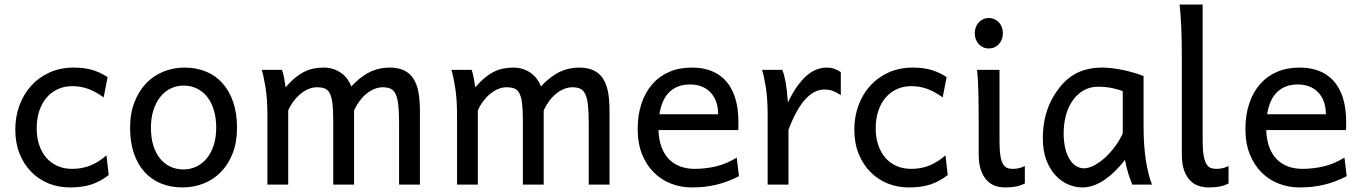

<svg xmlns="http://www.w3.org/2000/svg" viewBox="-20 -801 5912 833"><path d="M300.3 -507.8Q349.1 -507.8 384.5 -496.3Q419.9 -484.9 446.8 -466.3L429.7 -378.4Q396.5 -402.8 363.8 -415Q331.1 -427.2 293 -427.2Q260.3 -427.2 232.2 -414.8Q204.1 -402.3 183.3 -378.9Q162.6 -355.5 150.9 -321.3Q139.2 -287.1 139.2 -244.1Q139.2 -204.6 149.9 -172.4Q160.6 -140.1 180.7 -116.9Q200.7 -93.8 229 -81.1Q257.3 -68.4 293 -68.4Q337.4 -68.4 373.5 -83.5Q409.7 -98.6 441.9 -127L451.7 -41.5Q433.1 -27.3 414.8 -17.3Q396.5 -7.3 376.5 -0.7Q356.4 5.9 333.5 9Q310.5 12.2 283.2 12.2Q233.9 12.2 190.9 -5.1Q147.9 -22.5 115.7 -55.2Q83.5 -87.9 64.9 -134.3Q46.4 -180.7 46.4 -239.3Q46.4 -294.4 64.2 -343.3Q82 -392.1 115 -428.7Q147.9 -465.3 195.1 -486.6Q242.2 -507.8 300.3 -507.8Z M544.4 -246.6Q544.4 -309.6 563.5 -358.2Q582.5 -406.7 614.7 -440.2Q647 -473.6 689.9 -490.7Q732.9 -507.8 781.2 -507.8Q831.5 -507.8 873.3 -490.7Q915 -473.6 945.1 -440.2Q975.1 -406.7 991.7 -358.2Q1008.3 -309.6 1008.3 -246.6Q1008.3 -183.6 989.3 -135.3Q970.2 -86.9 938 -54.2Q905.8 -21.5 862.8 -4.6Q819.8 12.2 771.5 12.2Q721.2 12.2 679.4 -4.6Q637.7 -21.5 607.7 -54.2Q577.6 -86.9 561 -135.3Q544.4 -183.6 544.4 -246.6ZM634.8 -246.6Q634.8 -204.1 645 -170.4Q655.3 -136.7 674.1 -113.5Q692.9 -90.3 718.8 -78.1Q744.6 -65.9 776.4 -65.9Q805.7 -65.9 831.5 -78.1Q857.4 -90.3 876.7 -113.5Q896 -136.7 907 -170.4Q918 -204.1 918 -246.6Q918 -289.6 907.7 -323.5Q897.5 -357.4 878.7 -381.1Q859.9 -404.8 833.7 -417.2Q807.6 -429.7 776.4 -429.7Q746.6 -429.7 720.7 -417.2Q694.8 -404.8 675.8 -381.1Q656.7 -357.4 645.8 -323.5Q634.8 -289.6 634.8 -246.6Z M1516.1 0H1425.8V-278.3Q1425.8 -323.7 1422.4 -351.8Q1418.9 -379.9 1410.9 -395.8Q1402.8 -411.6 1389.2 -417Q1375.5 -422.4 1355 -422.4Q1336.9 -422.4 1318.8 -415Q1300.8 -407.7 1284.4 -394.3Q1268.1 -380.9 1254.2 -362.5Q1240.2 -344.2 1230.5 -322.3V0H1140.1V-300.3Q1140.1 -372.6 1131.8 -422.6Q1123.5 -472.7 1115.7 -498H1203.6Q1209 -482.4 1212.9 -461.2Q1216.8 -439.9 1219.2 -422.4Q1241.7 -448.2 1262.2 -464.8Q1282.7 -481.4 1303 -491Q1323.2 -500.5 1343.3 -504.2Q1363.3 -507.8 1384.3 -507.8Q1408.2 -507.8 1427.7 -501Q1447.3 -494.1 1462.2 -482.9Q1477.1 -471.7 1487.8 -456.8Q1498.5 -441.9 1504.4 -425.8Q1527.3 -450.7 1548.8 -466.6Q1570.3 -482.4 1590.8 -491.5Q1611.3 -500.5 1631.1 -504.2Q1650.9 -507.8 1669.9 -507.8Q1707 -507.8 1732.4 -495.8Q1757.8 -483.9 1773.2 -460.4Q1788.6 -437 1795.2 -402.3Q1801.8 -367.7 1801.8 -322.3V0H1711.4V-268.6Q1711.4 -315.9 1708 -345.7Q1704.6 -375.5 1696.5 -392.6Q1688.5 -409.7 1674.8 -416Q1661.1 -422.4 1640.6 -422.4Q1622.6 -422.4 1605 -415.3Q1587.4 -408.2 1571 -395.3Q1554.7 -382.3 1540.8 -363.8Q1526.9 -345.2 1516.1 -322.3Z M2338.9 0H2248.5V-278.3Q2248.5 -323.7 2245.1 -351.8Q2241.7 -379.9 2233.6 -395.8Q2225.6 -411.6 2211.9 -417Q2198.2 -422.4 2177.7 -422.4Q2159.7 -422.4 2141.6 -415Q2123.5 -407.7 2107.2 -394.3Q2090.8 -380.9 2076.9 -362.5Q2063 -344.2 2053.2 -322.3V0H1962.9V-300.3Q1962.9 -372.6 1954.6 -422.6Q1946.3 -472.7 1938.5 -498H2026.4Q2031.7 -482.4 2035.6 -461.2Q2039.6 -439.9 2042 -422.4Q2064.5 -448.2 2085 -464.8Q2105.5 -481.4 2125.7 -491Q2146 -500.5 2166 -504.2Q2186 -507.8 2207 -507.8Q2231 -507.8 2250.5 -501Q2270 -494.1 2284.9 -482.9Q2299.8 -471.7 2310.5 -456.8Q2321.3 -441.9 2327.1 -425.8Q2350.1 -450.7 2371.6 -466.6Q2393.1 -482.4 2413.6 -491.5Q2434.1 -500.5 2453.9 -504.2Q2473.6 -507.8 2492.7 -507.8Q2529.8 -507.8 2555.2 -495.8Q2580.6 -483.9 2595.9 -460.4Q2611.3 -437 2617.9 -402.3Q2624.5 -367.7 2624.5 -322.3V0H2534.2V-268.6Q2534.2 -315.9 2530.8 -345.7Q2527.3 -375.5 2519.3 -392.6Q2511.2 -409.7 2497.6 -416Q2483.9 -422.4 2463.4 -422.4Q2445.3 -422.4 2427.7 -415.3Q2410.2 -408.2 2393.8 -395.3Q2377.4 -382.3 2363.5 -363.8Q2349.6 -345.2 2338.9 -322.3Z M2981 -507.8Q3021 -507.8 3051.8 -498.3Q3082.5 -488.8 3105 -471.9Q3127.4 -455.1 3142.6 -432.6Q3157.7 -410.2 3166.7 -384.3Q3175.8 -358.4 3179.7 -330.3Q3183.6 -302.2 3183.6 -274.9Q3183.6 -268.1 3183.6 -255.9Q3183.6 -243.7 3183.1 -236.8H2836.9Q2838.4 -193.8 2850.3 -162.1Q2862.3 -130.4 2883.1 -109.6Q2903.8 -88.9 2931.9 -78.6Q2960 -68.4 2993.2 -68.4Q3040.5 -68.4 3085.9 -79.1Q3131.3 -89.8 3176.3 -117.2L3186 -36.6Q3160.2 -23.4 3135.3 -14.2Q3110.4 -4.9 3085.4 1Q3060.5 6.8 3034.9 9.5Q3009.3 12.2 2981 12.2Q2934.1 12.2 2891.6 -4.2Q2849.1 -20.5 2816.9 -52.5Q2784.7 -84.5 2765.6 -131.8Q2746.6 -179.2 2746.6 -241.7Q2746.6 -302.2 2762.9 -351.3Q2779.3 -400.4 2809.6 -435.3Q2839.8 -470.2 2883.3 -489Q2926.8 -507.8 2981 -507.8ZM2973.6 -434.6Q2919.9 -434.6 2885.7 -403.1Q2851.6 -371.6 2840.8 -305.2H3095.7Q3095.7 -336.4 3086.7 -360.6Q3077.6 -384.8 3061.3 -401.4Q3044.9 -418 3022.5 -426.3Q3000 -434.6 2973.6 -434.6Z M3627.9 -388.2Q3617.2 -395 3608.4 -399.7Q3599.6 -404.3 3591.3 -407.2Q3583 -410.2 3574.7 -411.4Q3566.4 -412.6 3557.1 -412.6Q3466.3 -412.6 3400.9 -237.8V0H3310.5V-300.3Q3310.5 -372.6 3302.5 -422.6Q3294.4 -472.7 3286.1 -498H3374Q3382.3 -478 3388.4 -444.6Q3394.5 -411.1 3398.4 -356.4Q3418.5 -398.4 3439.2 -427.2Q3460 -456.1 3481.2 -474.1Q3502.4 -492.2 3523.9 -500Q3545.4 -507.8 3566.9 -507.8Q3585.4 -507.8 3600.8 -502Q3616.2 -496.1 3627.9 -488.3Z M3940.4 -507.8Q3989.3 -507.8 4024.7 -496.3Q4060.1 -484.9 4086.9 -466.3L4069.8 -378.4Q4036.6 -402.8 4003.9 -415Q3971.2 -427.2 3933.1 -427.2Q3900.4 -427.2 3872.3 -414.8Q3844.2 -402.3 3823.5 -378.9Q3802.7 -355.5 3791 -321.3Q3779.3 -287.1 3779.3 -244.1Q3779.3 -204.6 3790 -172.4Q3800.8 -140.1 3820.8 -116.9Q3840.8 -93.8 3869.1 -81.1Q3897.5 -68.4 3933.1 -68.4Q3977.5 -68.4 4013.7 -83.5Q4049.8 -98.6 4082 -127L4091.8 -41.5Q4073.2 -27.3 4054.9 -17.3Q4036.6 -7.3 4016.6 -0.7Q3996.6 5.9 3973.6 9Q3950.7 12.2 3923.3 12.2Q3874 12.2 3831.1 -5.1Q3788.1 -22.5 3755.9 -55.2Q3723.6 -87.9 3705.1 -134.3Q3686.5 -180.7 3686.5 -239.3Q3686.5 -294.4 3704.3 -343.3Q3722.2 -392.1 3755.1 -428.7Q3788.1 -465.3 3835.2 -486.6Q3882.3 -507.8 3940.4 -507.8Z M4209 -656.7Q4209 -670.4 4213.4 -682.4Q4217.8 -694.3 4225.8 -703.4Q4233.9 -712.4 4245.1 -717.5Q4256.3 -722.7 4270 -722.7Q4283.7 -722.7 4294.9 -717.5Q4306.2 -712.4 4314.2 -703.4Q4322.3 -694.3 4326.7 -682.4Q4331.1 -670.4 4331.1 -656.7Q4331.1 -643.1 4326.7 -631.1Q4322.3 -619.1 4314.2 -610.1Q4306.2 -601.1 4294.9 -595.9Q4283.7 -590.8 4270 -590.8Q4256.3 -590.8 4245.1 -595.9Q4233.9 -601.1 4225.8 -610.1Q4217.8 -619.1 4213.4 -631.1Q4209 -643.1 4209 -656.7ZM4372.6 -68.4Q4386.7 -68.4 4399.4 -71Q4412.1 -73.7 4426.3 -80.6V-4.9Q4406.2 4.9 4386.5 8.5Q4366.7 12.2 4340.8 12.2Q4319.3 12.2 4298.8 5.6Q4278.3 -1 4262.2 -17.6Q4246.1 -34.2 4236.1 -61.8Q4226.1 -89.4 4226.1 -131.8V-258.8Q4226.1 -294.4 4225.8 -329.1Q4225.6 -363.8 4224.9 -394.8Q4224.1 -425.8 4222.7 -452.4Q4221.2 -479 4218.8 -498H4316.4V-188Q4316.4 -150.4 4320.1 -127Q4323.7 -103.5 4330.8 -90.6Q4337.9 -77.6 4348.4 -73Q4358.9 -68.4 4372.6 -68.4Z M4941.4 -258.8Q4941.4 -166.5 4951.7 -103.8Q4961.9 -41 4978 0H4892.6Q4890.1 -6.3 4885.7 -17.6Q4881.3 -28.8 4876.7 -43.2Q4872.1 -57.6 4867.9 -74.2Q4863.8 -90.8 4860.8 -107.4Q4841.8 -83 4820.6 -61.5Q4799.3 -40 4775.9 -23.4Q4752.4 -6.8 4727.1 2.7Q4701.7 12.2 4675.3 12.2Q4644.5 12.2 4614 -1Q4583.5 -14.2 4559.1 -40.5Q4534.7 -66.9 4519.5 -106.7Q4504.4 -146.5 4504.4 -200.2Q4504.4 -256.3 4516.8 -302Q4529.3 -347.7 4550.8 -383.3Q4569.8 -414.6 4591.3 -438Q4612.8 -461.4 4638.4 -476.8Q4664.1 -492.2 4694.8 -500Q4725.6 -507.8 4763.2 -507.8Q4781.7 -507.8 4804.4 -505.1Q4827.1 -502.4 4850.8 -497.6Q4874.5 -492.7 4897.9 -485.8Q4921.4 -479 4941.4 -471.2ZM4743.7 -424.8Q4728 -424.8 4712.2 -421.1Q4696.3 -417.5 4680.9 -408.7Q4665.5 -399.9 4651.1 -385.5Q4636.7 -371.1 4624 -349.1Q4610.8 -326.7 4602.8 -293.2Q4594.7 -259.8 4594.7 -224.6Q4594.7 -184.1 4602.3 -155Q4609.9 -126 4622.3 -107.2Q4634.8 -88.4 4650.6 -79.6Q4666.5 -70.8 4682.6 -70.8Q4703.1 -70.8 4727.3 -83.5Q4751.5 -96.2 4774.4 -117.2Q4797.4 -138.2 4817.6 -165.5Q4837.9 -192.9 4851.1 -222.2V-405.3Q4843.8 -408.7 4832.3 -412.1Q4820.8 -415.5 4806.9 -418.5Q4793 -421.4 4776.6 -423.1Q4760.3 -424.8 4743.7 -424.8Z M5107.4 -551.8Q5107.4 -623.5 5105 -681.2Q5102.5 -738.8 5097.7 -781.2H5197.8V-189Q5197.8 -151.9 5201.7 -128.4Q5205.6 -105 5212.9 -91.6Q5220.2 -78.1 5231 -73.2Q5241.7 -68.4 5256.3 -68.4Q5270.5 -68.4 5283.2 -71Q5295.9 -73.7 5310.1 -80.6V-4.9Q5290 4.9 5270.3 8.5Q5250.5 12.2 5224.6 12.2Q5202.1 12.2 5181.2 5.6Q5160.2 -1 5143.8 -17.6Q5127.4 -34.2 5117.4 -61.8Q5107.4 -89.4 5107.4 -131.8V-551.8Z M5617.7 -507.8Q5657.7 -507.8 5688.5 -498.3Q5719.2 -488.8 5741.7 -471.9Q5764.2 -455.1 5779.3 -432.6Q5794.4 -410.2 5803.5 -384.3Q5812.5 -358.4 5816.4 -330.3Q5820.3 -302.2 5820.3 -274.9Q5820.3 -268.1 5820.3 -255.9Q5820.3 -243.7 5819.8 -236.8H5473.6Q5475.1 -193.8 5487.1 -162.1Q5499 -130.4 5519.8 -109.6Q5540.5 -88.9 5568.6 -78.6Q5596.7 -68.4 5629.9 -68.4Q5677.2 -68.4 5722.7 -79.1Q5768.1 -89.8 5813 -117.2L5822.8 -36.6Q5796.9 -23.4 5772 -14.2Q5747.1 -4.9 5722.2 1Q5697.3 6.8 5671.6 9.5Q5646 12.2 5617.7 12.2Q5570.8 12.2 5528.3 -4.2Q5485.8 -20.5 5453.6 -52.5Q5421.4 -84.5 5402.3 -131.8Q5383.3 -179.2 5383.3 -241.7Q5383.3 -302.2 5399.7 -351.3Q5416 -400.4 5446.3 -435.3Q5476.6 -470.2 5520 -489Q5563.5 -507.8 5617.7 -507.8ZM5610.4 -434.6Q5556.6 -434.6 5522.5 -403.1Q5488.3 -371.6 5477.5 -305.2H5732.4Q5732.4 -336.4 5723.4 -360.6Q5714.4 -384.8 5698 -401.4Q5681.6 -418 5659.2 -426.3Q5636.7 -434.6 5610.4 -434.6Z"/></svg>

Font: Andika DR AuSIL
Style: Regular
Weight: 400
Designer: Annie Olsen & Victor Gaultney
Foundry: SIL International
Version: Version 0.003